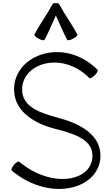

<svg xmlns="http://www.w3.org/2000/svg" viewBox="-20 -1202 715 1251"><path d="M270 -942C298 -994 319 -1048 344 -1101C369 -1048 390 -994 418 -942C421 -937 438 -940 456 -950C474 -959 487 -972 484 -978C448 -1044 403 -1106 367 -1172C363 -1180 354 -1183 344 -1182C334 -1183 325 -1180 321 -1172C285 -1106 240 -1044 204 -978C201 -972 214 -959 232 -950C250 -940 267 -937 270 -942ZM56 -91C316 127 649 23 634 -202C625 -334 488 -401 354 -436C250 -464 135 -501 125 -603C107 -782 375 -881 563 -693C567 -689 583 -697 598 -712C612 -726 620 -742 616 -747C388 -974 49 -836 73 -597C85 -471 207 -397 334 -364C445 -335 575 -301 582 -198C594 -23 324 35 104 -149C99 -153 84 -143 71 -128C58 -112 51 -95 56 -91Z"/></svg>

Font: Nupuram Light
Style: Regular
Weight: 300
Designer: Santhosh Thottingal (santhosh.thottingal@gmail.com)
Foundry: SMC
Version: Version 1.000